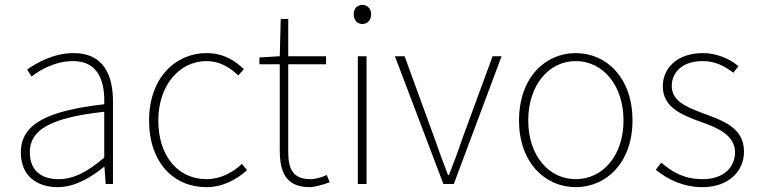

<svg xmlns="http://www.w3.org/2000/svg" viewBox="-20 -759 3129 792"><path d="M218 13C288 13 354 -26 408 -70H411L416 0H446V-341C446 -448 408 -540 284 -540C198 -540 125 -496 92 -472L110 -443C144 -470 207 -507 282 -507C391 -507 413 -414 410 -329C173 -302 66 -247 66 -130C66 -30 136 13 218 13ZM221 -20C157 -20 103 -50 103 -131C103 -220 181 -273 410 -298V-109C341 -50 284 -20 221 -20Z M831 13C899 13 955 -18 999 -57L978 -83C941 -48 890 -20 832 -20C712 -20 633 -118 633 -262C633 -407 720 -507 832 -507C886 -507 928 -481 963 -448L986 -474C951 -507 904 -540 832 -540C705 -540 595 -439 595 -262C595 -88 697 13 831 13Z M1258 13C1276 13 1309 4 1340 -7L1328 -37C1309 -28 1281 -20 1261 -20C1184 -20 1169 -67 1169 -135V-494H1325V-527H1169V-681H1138L1134 -527L1050 -522V-494H1134V-140C1134 -48 1160 13 1258 13Z M1456 0H1492V-527H1456ZM1475 -660C1495 -660 1511 -675 1511 -701C1511 -723 1495 -739 1475 -739C1454 -739 1439 -723 1439 -701C1439 -675 1454 -660 1475 -660Z M1809 0H1852L2049 -527H2012L1887 -187C1870 -136 1850 -83 1832 -37H1828C1810 -83 1791 -136 1773 -187L1649 -527H1609Z M2355 13C2481 13 2589 -88 2589 -262C2589 -439 2481 -540 2355 -540C2229 -540 2121 -439 2121 -262C2121 -88 2229 13 2355 13ZM2355 -20C2243 -20 2159 -118 2159 -262C2159 -407 2243 -507 2355 -507C2467 -507 2552 -407 2552 -262C2552 -118 2467 -20 2355 -20Z M2877 13C2988 13 3049 -55 3049 -133C3049 -236 2958 -262 2874 -294C2811 -318 2751 -342 2751 -405C2751 -457 2791 -507 2878 -507C2933 -507 2970 -485 3005 -459L3026 -486C2989 -518 2933 -540 2880 -540C2771 -540 2714 -476 2714 -403C2714 -312 2800 -282 2880 -253C2942 -231 3012 -200 3012 -131C3012 -71 2967 -20 2879 -20C2801 -20 2752 -50 2708 -88L2685 -59C2732 -20 2798 13 2877 13Z"/></svg>

Font: Source Han Sans JP VF
Style: Regular
Weight: 250
Designer: Ryoko NISHIZUKA 西塚涼子 (kana, bopomofo & ideographs); Paul D. Hunt (Latin, Greek & Cyrillic); Sandoll Communications 산돌커뮤니
Foundry: Adobe
Version: Version 2.004;hotconv 1.0.118;makeotfexe 2.5.65603